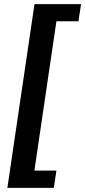

<svg xmlns="http://www.w3.org/2000/svg" viewBox="-20 -743 410 924"><path d="M15.5 161 146 -723H370L357.5 -640.5H251.5L145.5 78H251.5L239 161Z"/></svg>

Font: Public Sans Thin
Style: Bold Italic
Weight: 700
Italic angle: -8°
Version: Version 2.001